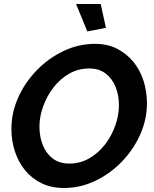

<svg xmlns="http://www.w3.org/2000/svg" viewBox="-20 -934 769 959"><path d="M299 5Q236 5 187 -19Q138 -43 104.5 -84.5Q71 -126 54 -179Q37 -232 37 -290Q37 -371 71 -447Q105 -523 164 -583.5Q223 -644 298 -679.5Q373 -715 455 -715Q518 -715 566 -690Q614 -665 647.5 -623.5Q681 -582 697.5 -528.5Q714 -475 714 -418Q714 -338 680.5 -262.5Q647 -187 588.5 -126.5Q530 -66 455.5 -30.5Q381 5 299 5ZM326 -117Q381 -117 426.5 -143.5Q472 -170 505 -213Q538 -256 556 -307.5Q574 -359 574 -408Q574 -458 557.5 -499.5Q541 -541 508 -566.5Q475 -592 426 -592Q371 -592 325.5 -566Q280 -540 247 -497Q214 -454 195.5 -402.5Q177 -351 177 -301Q177 -252 193.5 -210Q210 -168 243 -142.5Q276 -117 326 -117ZM360 -914H483L509 -795L416 -777Z"/></svg>

Font: Raleway
Style: Bold Italic
Weight: 700
Italic angle: -12°
Designer: Matt McInerney, Pablo Impallari, Rodrigo Fuenzalida
Foundry: Matt McInerney, Pablo Impallari, Rodrigo Fuenzalida
Version: Version 4.101;RELEASE